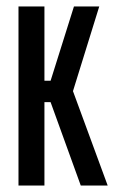

<svg xmlns="http://www.w3.org/2000/svg" viewBox="-20 -572 352 592"><path d="M117 -257H136L229 0H312L205 -291L286 -552H208L136 -323H117V-552H37V0H117Z"/></svg>

Font: Queering
Style: Regular
Weight: 400
Designer: Adam Naccarato
Foundry: adamnac
Version: Version 2.000;hotconv 1.0.109;makeotfexe 2.5.65596